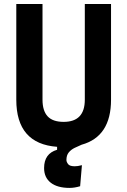

<svg xmlns="http://www.w3.org/2000/svg" viewBox="-20 -713 626 944"><path d="M322.3 210.9Q262.2 210.9 229.5 185.3Q196.8 159.7 196.8 113.3Q196.8 42 260.7 23.4V8.8Q60.1 -5.9 60.1 -222.7V-693.4H189V-222.7Q189 -168.5 214.1 -141.1Q239.3 -113.8 293 -113.8Q397 -113.8 397 -222.7V-693.4H525.9V-222.7Q525.9 -41.5 381.3 -1.5Q363.8 5.9 346.7 14.2Q329.6 22.5 318.1 36.4Q306.6 50.3 306.6 73.7Q306.6 83 314.7 93.8Q322.8 104.5 347.2 104.5Q354 104.5 363 103.3Q372.1 102.1 382.8 99.1L374 202.6Q346.2 210.9 322.3 210.9Z"/></svg>

Font: Cascadia Mono PL
Style: Bold
Weight: 700
Monospace: yes
Designer: Aaron Bell
Foundry: Saja Typeworks
Version: Version 2404.023; ttfautohint (v1.8.4)